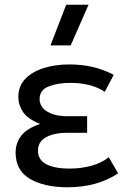

<svg xmlns="http://www.w3.org/2000/svg" viewBox="-20 -777 546 812"><path d="M265.5 15Q166.5 15 106.2 -20.8Q46 -56.5 46 -131.5Q46 -171 69 -202Q92 -233 149.5 -253Q97.5 -273.5 77.5 -303.2Q57.5 -333 57.5 -367Q57.5 -412.5 86.5 -443Q115.5 -473.5 164.5 -489Q213.5 -504.5 273 -504.5Q325.5 -504.5 371.2 -494Q417 -483.5 461 -460.5L423 -388.5Q394.5 -408 357.5 -417.2Q320.5 -426.5 277 -426.5Q224.5 -426.5 186 -411.5Q147.5 -396.5 147.5 -358.5Q147.5 -324.5 180 -305Q212.5 -285.5 263.5 -285.5H348.5V-215.5H265.5Q209.5 -215.5 175 -196.8Q140.5 -178 140.5 -139.5Q140.5 -101 175.8 -82.5Q211 -64 273.5 -64Q323.5 -64 366.8 -76Q410 -88 440 -112L479.5 -44Q391.5 15 265.5 15ZM193.5 -585 260 -757H354.5L279 -585Z"/></svg>

Font: Geologica Light
Style: Regular
Weight: 300
Designer: Sindre Bremnes, Frode Helland
Foundry: Monokrom Skriftforlag AS
Version: Version 1.010; ttfautohint (v1.8.4.7-5d5b);gftools[0.9.28]